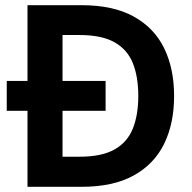

<svg xmlns="http://www.w3.org/2000/svg" viewBox="-20 -720 739 740"><path d="M6 -293V-408H387V-293ZM86 0V-700H294Q416 -700 495 -656.5Q574 -613 612.5 -534.5Q651 -456 651 -350Q651 -244 612.5 -165.5Q574 -87 495 -43.5Q416 0 294 0ZM221 -116H287Q372 -116 421.5 -144Q471 -172 492 -224.5Q513 -277 513 -350Q513 -424 492 -476.5Q471 -529 421.5 -557Q372 -585 287 -585H221Z"/></svg>

Font: DM Sans 9pt
Style: Bold
Weight: 700
Version: Version 4.004;gftools[0.9.30]